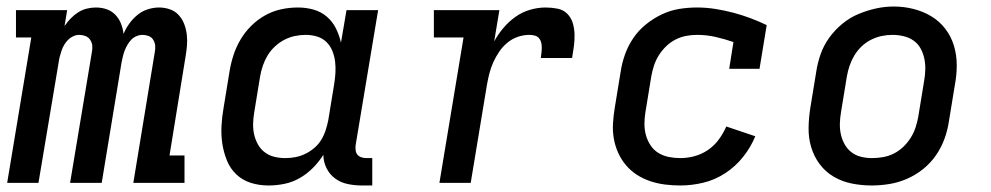

<svg xmlns="http://www.w3.org/2000/svg" viewBox="-20 -561 3040 589"><path d="M2 0 76 -446H29V-530H186L178 -481Q186 -493 196.5 -504Q207 -515 219.5 -523Q232 -531 246 -534.5Q260 -538 274 -538Q274 -538 274 -538Q274 -538 274 -538Q292 -538 307.5 -532.5Q323 -527 334 -515.5Q345 -504 351 -489Q357 -474 359 -457Q366 -474 377 -489Q388 -504 402 -515.5Q416 -527 433.5 -532.5Q451 -538 468 -538Q468 -538 468 -538Q468 -538 468 -538Q485 -538 501 -532.5Q517 -527 528 -515Q539 -503 545 -487.5Q551 -472 553 -455Q555 -438 553.5 -420.5Q552 -403 549 -386L500 -84H546V0H389L455 -402Q457 -412 456 -421.5Q455 -431 450 -439Q445 -447 436 -450.5Q427 -454 417 -454Q408 -454 398.5 -450Q389 -446 382.5 -439Q376 -432 371 -423.5Q366 -415 362.5 -406Q359 -397 357 -388Q355 -379 353 -370L292 0H195L262 -402Q264 -412 263 -421.5Q262 -431 256.5 -439Q251 -447 242 -450.5Q233 -454 223 -454Q214 -454 205 -450Q196 -446 189 -439Q182 -432 177 -423.5Q172 -415 169 -406Q166 -397 163.5 -388Q161 -379 160 -370L98 0Z M804 8Q775 8 749.5 0Q724 -8 705 -26Q686 -44 676 -69Q666 -94 662 -120.5Q658 -147 659.5 -175Q661 -203 666 -231L684 -341Q688 -366 696 -391Q704 -416 717.5 -439Q731 -462 750.5 -481.5Q770 -501 793.5 -514Q817 -527 842.5 -532.5Q868 -538 894 -538Q919 -538 942 -531.5Q965 -525 982.5 -510Q1000 -495 1010.5 -474Q1021 -453 1026 -430L1043 -530H1140L1071 -116Q1070 -108 1071 -100Q1072 -92 1076.5 -86.5Q1081 -81 1088.5 -78.5Q1096 -76 1104 -76H1122V8H1090Q1068 8 1046.5 3.5Q1025 -1 1008 -13.5Q991 -26 981.5 -45.5Q972 -65 972 -86Q958 -64 939.5 -45.5Q921 -27 899 -14.5Q877 -2 852.5 3Q828 8 804 8ZM855 -76Q871 -76 886.5 -79Q902 -82 916.5 -89Q931 -96 944 -107Q957 -118 965.5 -132Q974 -146 979 -161.5Q984 -177 987 -192L1005 -302Q1008 -320 1009 -337.5Q1010 -355 1008 -372Q1006 -389 999.5 -405Q993 -421 981 -432.5Q969 -444 952.5 -449Q936 -454 918 -454Q901 -454 884.5 -450.5Q868 -447 852.5 -439Q837 -431 823.5 -418.5Q810 -406 801 -391Q792 -376 786.5 -360Q781 -344 778 -327L760 -217Q757 -200 756.5 -182.5Q756 -165 759.5 -149Q763 -133 771 -118.5Q779 -104 792 -94Q805 -84 821.5 -80Q838 -76 855 -76Z M1328 0 1402 -446H1311V-530H1512L1496 -434Q1508 -456 1524.5 -475.5Q1541 -495 1561.5 -509.5Q1582 -524 1606 -531Q1630 -538 1654 -538Q1672 -538 1690 -534.5Q1708 -531 1720 -519Q1732 -507 1737 -490.5Q1742 -474 1742.5 -455.5Q1743 -437 1740.5 -419Q1738 -401 1735 -383H1639Q1640 -391 1641 -399Q1642 -407 1642 -415.5Q1642 -424 1640 -431.5Q1638 -439 1633 -444.5Q1628 -450 1620 -452Q1612 -454 1604 -454Q1586 -454 1568.5 -448Q1551 -442 1536.5 -430Q1522 -418 1511.5 -402.5Q1501 -387 1493.5 -370.5Q1486 -354 1481.5 -336.5Q1477 -319 1474 -302L1424 0Z M2067 8Q2043 8 2019.5 5Q1996 2 1974 -5.5Q1952 -13 1933.5 -25Q1915 -37 1900.5 -54Q1886 -71 1876.5 -92Q1867 -113 1863 -136Q1859 -159 1860.5 -183Q1862 -207 1866 -231L1884 -341Q1888 -368 1897.5 -394.5Q1907 -421 1923 -444.5Q1939 -468 1962 -486.5Q1985 -505 2010.5 -517Q2036 -529 2063 -533.5Q2090 -538 2118 -538Q2147 -538 2175 -533.5Q2203 -529 2229.5 -522Q2256 -515 2281.5 -505.5Q2307 -496 2332 -484L2310 -350H2217L2230 -432Q2204 -441 2176 -447.5Q2148 -454 2119 -454Q2102 -454 2085.5 -451Q2069 -448 2053 -440Q2037 -432 2024 -419.5Q2011 -407 2001.5 -392Q1992 -377 1986.5 -360.5Q1981 -344 1978 -327L1960 -217Q1957 -199 1957 -181Q1957 -163 1961.5 -146.5Q1966 -130 1975.5 -115.5Q1985 -101 1999.5 -92Q2014 -83 2031.5 -79.5Q2049 -76 2067 -76Q2089 -76 2111 -82Q2133 -88 2152 -101Q2171 -114 2185 -133Q2199 -152 2208 -173L2297 -143Q2283 -109 2259.5 -79.5Q2236 -50 2204.5 -29.5Q2173 -9 2137.5 -0.5Q2102 8 2067 8Z M2654 8Q2623 8 2593 2Q2563 -4 2537.5 -19Q2512 -34 2494.5 -57.5Q2477 -81 2468.5 -109.5Q2460 -138 2460.5 -169Q2461 -200 2466 -231L2484 -341Q2488 -368 2497.5 -395Q2507 -422 2524 -445.5Q2541 -469 2564 -488Q2587 -507 2613.5 -518Q2640 -529 2667 -535Q2694 -541 2722 -541Q2753 -541 2782.5 -533.5Q2812 -526 2837 -511Q2862 -496 2880 -472.5Q2898 -449 2906.5 -420.5Q2915 -392 2915 -361Q2915 -330 2909 -299L2891 -189Q2887 -162 2877.5 -135.5Q2868 -109 2851.5 -85Q2835 -61 2812 -42.5Q2789 -24 2762.5 -12.5Q2736 -1 2708.5 3.5Q2681 8 2654 8ZM2655 -76Q2672 -76 2689 -79Q2706 -82 2722 -90Q2738 -98 2751 -110.5Q2764 -123 2773.5 -138Q2783 -153 2788.5 -169.5Q2794 -186 2797 -203L2815 -313Q2818 -330 2818.5 -347.5Q2819 -365 2815.5 -381.5Q2812 -398 2804 -412.5Q2796 -427 2782.5 -436.5Q2769 -446 2752 -450Q2735 -454 2718 -454Q2701 -454 2684.5 -450.5Q2668 -447 2652 -439Q2636 -431 2623 -418.5Q2610 -406 2601 -391Q2592 -376 2586.5 -360Q2581 -344 2578 -327L2560 -217Q2557 -200 2556.5 -182.5Q2556 -165 2559.5 -149Q2563 -133 2571 -118.5Q2579 -104 2592 -94Q2605 -84 2621.5 -80Q2638 -76 2655 -76Q2655 -76 2655 -76Q2655 -76 2655 -76Z"/></svg>

Font: Iosevka Curly Slab MdEx
Style: Italic
Weight: 500
Width: 7
Italic angle: -9°
Monospace: yes
Designer: Belleve Invis
Foundry: Belleve Invis
Version: Version 11.0.0; ttfautohint (v1.8.3)